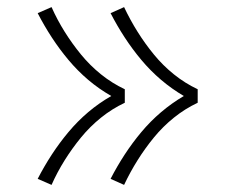

<svg xmlns="http://www.w3.org/2000/svg" viewBox="-20 -610 640 540"><path d="M329 -90 291 -107Q309 -142 330.5 -175Q352 -208 377.5 -238.5Q403 -269 433 -294.5Q463 -320 497 -340Q463 -360 433 -385.5Q403 -411 377.5 -441.5Q352 -472 330.5 -505Q309 -538 291 -573L329 -590Q346 -554 367 -520.5Q388 -487 413 -456.5Q438 -426 469 -401Q500 -376 536 -359V-321Q500 -304 469 -279Q438 -254 413 -223.5Q388 -193 367 -159.5Q346 -126 329 -90ZM125 -90 86 -107Q104 -142 125.5 -175Q147 -208 172.5 -238.5Q198 -269 228 -294.5Q258 -320 293 -340Q258 -360 228 -385.5Q198 -411 172.5 -441.5Q147 -472 125.5 -505Q104 -538 86 -573L125 -590Q141 -554 162 -520.5Q183 -487 208 -456.5Q233 -426 264 -401Q295 -376 331 -359V-321Q295 -304 264 -279Q233 -254 208 -223.5Q183 -193 162 -159.5Q141 -126 125 -90Z"/></svg>

Font: Iosevka SS04 XLt Ex
Style: Regular
Weight: 200
Width: 7
Monospace: yes
Designer: Belleve Invis
Foundry: Belleve Invis
Version: Version 19.0.0; ttfautohint (v1.8.4)